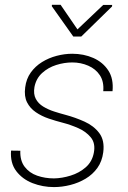

<svg xmlns="http://www.w3.org/2000/svg" viewBox="-20 -759 526 789"><path d="M365.7 -131.8Q373 -170.4 353 -194.6Q333 -218.8 301 -232.7Q269 -246.6 238.8 -254.4Q210 -261.7 180.4 -271.7Q150.9 -281.7 127.2 -297.9Q103.5 -314 91.1 -338.6Q78.6 -363.3 83.5 -399.9Q87.9 -435.1 106.4 -460.9Q125 -486.8 152.6 -503.9Q180.2 -521 212.6 -529.5Q245.1 -538.1 276.9 -538.1Q324.2 -538.1 363.5 -520.8Q402.8 -503.4 425 -469.5Q447.3 -435.5 442.4 -384.3H404.3Q407.7 -423.3 390.6 -449.5Q373.5 -475.6 342.8 -489Q312 -502.4 276.9 -502.4Q244.1 -502.4 210.9 -491.9Q177.7 -481.4 153.1 -459Q128.4 -436.5 121.6 -401.4Q116.7 -372.6 127 -353Q137.2 -333.5 157.7 -321Q178.2 -308.6 202.4 -300.8Q226.6 -293 249 -287.1Q289.1 -276.4 327.1 -259.3Q365.2 -242.2 387.9 -212.2Q410.6 -182.1 404.3 -133.3Q399.4 -95.7 380.1 -68.8Q360.8 -42 331.8 -24.7Q302.7 -7.3 268.8 1.2Q234.9 9.8 201.7 9.8Q155.8 9.8 114 -6.3Q72.3 -22.5 46.9 -55.7Q21.5 -88.9 25.4 -140.1L63.5 -139.6Q62 -99.1 81.3 -73.7Q100.6 -48.3 132.8 -37.1Q165 -25.9 201.7 -25.9Q234.9 -26.4 270.3 -37.4Q305.7 -48.3 332.3 -71.5Q358.9 -94.7 365.7 -131.8ZM229 -739.3 298.3 -638.2 404.3 -738.8H440.9L440.4 -732.4L314 -608.9H281.2L192.9 -733.4L193.4 -739.3Z"/></svg>

Font: Roboto ExtraLight
Style: Italic
Weight: 250
Designer: Christian Robertson
Foundry: Google
Version: Version 3.009; 2024